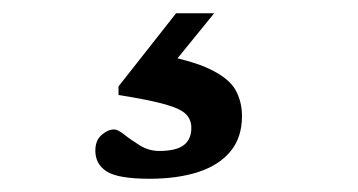

<svg xmlns="http://www.w3.org/2000/svg" viewBox="-20 -35 540 290"><path d="M206 235Q158.5 235 141.2 224Q124 213 124 192.5Q124 177 133.5 168.8Q143 160.5 152.5 160.5Q158 160.5 168 168.5Q178 176.5 191.5 184.8Q205 193 220.5 193Q246 193 257.5 184.2Q269 175.5 269 158Q269 146 261.2 137.8Q253.5 129.5 230 122.8Q206.5 116 159 108.5V95.5L246 -15H303.5L218.5 89.5L214 46Q269.5 56 297.8 69.8Q326 83.5 335.8 101Q345.5 118.5 345.5 140.5Q345.5 172.5 328.2 193.5Q311 214.5 279.5 224.8Q248 235 206 235Z"/></svg>

Font: Newsreader 7pt Medium
Style: Regular
Weight: 500
Designer: Hugues Gentile
Foundry: Production Type
Version: Version 1.003